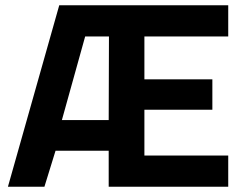

<svg xmlns="http://www.w3.org/2000/svg" viewBox="-20 -706 918 726"><path d="M10 0 204 -686H843V-568H526V-406H783V-291H526V-118H843V0H391V-136H190L148 0ZM214 -252H391L392 -568H302Z"/></svg>

Font: Cairo Play
Style: Bold
Weight: 700
Version: Version 3.119